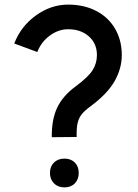

<svg xmlns="http://www.w3.org/2000/svg" viewBox="-20 -790 601 834"><path d="M197 -39Q197 -67 214.5 -84Q232 -101 260 -101Q288 -101 305 -84Q322 -67 322 -39Q322 -11 305 6.5Q288 24 260 24Q232 24 214.5 6.5Q197 -11 197 -39ZM309 -415Q364 -456 382.5 -485.5Q401 -515 401 -551Q401 -601 366 -632Q331 -663 276 -663Q234 -663 196.5 -635.5Q159 -608 142 -564L42 -601Q70 -675 135.5 -722.5Q201 -770 276 -770Q345 -770 398 -742.5Q451 -715 480 -665Q509 -615 509 -551Q509 -492 477.5 -437Q446 -382 373 -328Q347 -309 334.5 -293Q322 -277 317 -255Q312 -233 313 -195L205 -194Q204 -271 228.5 -322.5Q253 -374 309 -415Z"/></svg>

Font: SUITE
Style: Bold
Weight: 700
Designer: Sun
Foundry: Sun
Version: Version 2.040